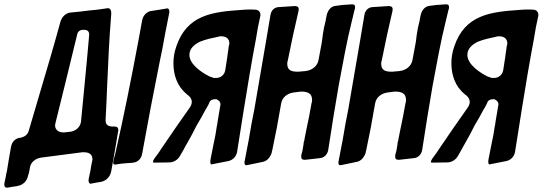

<svg xmlns="http://www.w3.org/2000/svg" viewBox="-41 -771 2513 889"><path d="M432 70H430C452 65 469 47 474 22C485 -40 496 -101 506 -163L507 -166C507 -167 507 -168 507 -168C507 -178 502 -185 492 -185H482C459 -185 448 -194 448 -213V-217C451 -270 453 -320 455 -370C460 -479 464 -585 474 -705V-711C474 -726 467 -733 459 -733C457 -733 454 -733 451 -732C424 -728 396 -724 368 -722C354 -720 340 -719 327 -717L286 -713C264 -711 246 -694 239 -671C208 -557 175 -446 142 -335C126 -279 109 -223 92 -165C87 -148 74 -137 52 -133C30 -131 14 -114 10 -91C4 -56 -3 -19 -9 21C-12 33 -14 43 -15 51L-20 74C-21 78 -21 81 -21 84C-21 92 -17 98 -10 98C-8 98 -5 97 -1 97C4 96 9 95 16 94L29 92C33 92 38 91 44 89C66 85 84 67 89 42L92 33C94 24 96 16 98 3C102 -20 123 -37 148 -41L340 -66H347C374 -66 387 -55 387 -33C387 -30 386 -26 385 -22C382 -9 380 4 378 18C375 30 373 43 370 56C369 59 369 62 369 65C369 73 373 80 379 80C380 80 383 79 386 78ZM257 -158H251C226 -158 214 -174 214 -190C214 -193 215 -197 216 -202C250 -339 284 -477 317 -614C321 -627 330 -633 345 -633H347C364 -633 372 -626 372 -611C370 -584 361 -487 351 -383C345 -323 339 -261 334 -207C330 -182 311 -165 285 -161Z M519 -13C536 -15 553 -16 568 -17L576 -18C597 -20 613 -36 617 -58C642 -198 669 -338 697 -478C707 -524 716 -571 724 -617L742 -708C743 -710 743 -713 743 -718C743 -727 740 -732 733 -732H732C731 -732 731 -732 730 -732L727 -731C702 -727 680 -723 658 -720C638 -717 621 -699 617 -676L600 -583C567 -407 532 -231 492 -56C489 -47 487 -39 485 -30V-31C484 -25 483 -21 483 -18C483 -12 486 -9 491 -9H493C495 -9 496 -9 500 -10Z M933 -29C933 -26 933 -23 933 -21C933 -14 935 -10 937 -10C939 -10 941 -10 944 -11L1020 -26H1019C1038 -31 1053 -46 1057 -69L1089 -271C1106 -377 1124 -484 1144 -590C1149 -625 1156 -659 1163 -691C1164 -695 1165 -698 1165 -702C1165 -713 1158 -725 1143 -726C1133 -727 1123 -727 1113 -727C1101 -727 1089 -726 1076 -725C942 -716 824 -702 775 -555C766 -529 762 -504 762 -478C762 -423 780 -370 824 -335L822 -336C839 -325 847 -312 847 -299C847 -291 844 -282 837 -272C793 -210 751 -149 709 -87C702 -76 686 -52 671 -33H672C668 -28 667 -23 667 -20C667 -19 669 -18 676 -18L743 -19C764 -19 784 -32 794 -52C799 -61 804 -70 809 -78C815 -89 820 -99 825 -107C841 -134 856 -163 870 -191C886 -217 899 -241 910 -262C915 -270 919 -276 922 -283V-282L928 -295C931 -306 941 -312 960 -312C974 -306 980 -298 980 -288C976 -267 972 -240 967 -211C966 -201 964 -191 962 -181C959 -159 955 -136 950 -114V-115ZM970 -601C974 -603 978 -603 983 -603C1007 -603 1021 -591 1021 -570C1021 -567 1020 -563 1019 -559V-562C1014 -523 1008 -484 1002 -446C998 -422 978 -410 960 -410H947L944 -412L929 -417C895 -434 836 -472 836 -517C836 -547 860 -566 885 -578C912 -589 941 -595 970 -601Z M1178 -22C1196 -26 1212 -44 1218 -67L1217 -66L1220 -77C1227 -112 1234 -146 1241 -181L1261 -293V-292C1265 -319 1288 -339 1320 -343L1352 -347C1381 -347 1404 -341 1404 -308C1404 -303 1403 -298 1402 -294V-296C1395 -253 1386 -211 1377 -168C1375 -156 1372 -145 1370 -133C1369 -126 1368 -118 1365 -110C1365 -105 1364 -99 1363 -94C1362 -87 1360 -79 1359 -71L1354 -53C1354 -51 1354 -48 1354 -44C1354 -33 1362 -31 1371 -31C1395 -34 1419 -36 1442 -39C1461 -41 1476 -57 1479 -78C1494 -177 1510 -276 1527 -374C1545 -470 1565 -582 1588 -673L1601 -727C1603 -731 1603 -733 1603 -735C1603 -747 1601 -751 1588 -751L1545 -748C1535 -747 1523 -745 1514 -744C1489 -742 1475 -720 1471 -697L1468 -683C1468 -681 1468 -678 1467 -676C1461 -653 1456 -629 1453 -606C1452 -594 1450 -580 1448 -569L1434 -494C1429 -465 1405 -446 1374 -442L1340 -439C1311 -439 1289 -443 1289 -476C1289 -481 1290 -486 1291 -490V-488C1299 -529 1308 -569 1316 -609L1341 -719C1342 -723 1342 -726 1342 -729C1342 -740 1333 -743 1324 -743L1247 -738C1228 -736 1214 -722 1211 -700L1192 -587C1174 -485 1157 -386 1137 -267C1127 -219 1119 -173 1111 -125L1092 -26C1091 -25 1091 -22 1091 -18C1091 -10 1094 -6 1099 -6C1102 -6 1104 -7 1106 -7Z M1613 -22C1631 -26 1647 -44 1653 -67L1652 -66L1655 -77C1662 -112 1669 -146 1676 -181L1696 -293V-292C1700 -319 1723 -339 1755 -343L1787 -347C1816 -347 1839 -341 1839 -308C1839 -303 1838 -298 1837 -294V-296C1830 -253 1821 -211 1812 -168C1810 -156 1807 -145 1805 -133C1804 -126 1803 -118 1800 -110C1800 -105 1799 -99 1798 -94C1797 -87 1795 -79 1794 -71L1789 -53C1789 -51 1789 -48 1789 -44C1789 -33 1797 -31 1806 -31C1830 -34 1854 -36 1877 -39C1896 -41 1911 -57 1914 -78C1929 -177 1945 -276 1962 -374C1980 -470 2000 -582 2023 -673L2036 -727C2038 -731 2038 -733 2038 -735C2038 -747 2036 -751 2023 -751L1980 -748C1970 -747 1958 -745 1949 -744C1924 -742 1910 -720 1906 -697L1903 -683C1903 -681 1903 -678 1902 -676C1896 -653 1891 -629 1888 -606C1887 -594 1885 -580 1883 -569L1869 -494C1864 -465 1840 -446 1809 -442L1775 -439C1746 -439 1724 -443 1724 -476C1724 -481 1725 -486 1726 -490V-488C1734 -529 1743 -569 1751 -609L1776 -719C1777 -723 1777 -726 1777 -729C1777 -740 1768 -743 1759 -743L1682 -738C1663 -736 1649 -722 1646 -700L1627 -587C1609 -485 1592 -386 1572 -267C1562 -219 1554 -173 1546 -125L1527 -26C1526 -25 1526 -22 1526 -18C1526 -10 1529 -6 1534 -6C1537 -6 1539 -7 1541 -7Z M2220 -29C2220 -26 2220 -23 2220 -21C2220 -14 2222 -10 2224 -10C2226 -10 2228 -10 2231 -11L2307 -26H2306C2325 -31 2340 -46 2344 -69L2376 -271C2393 -377 2411 -484 2431 -590C2436 -625 2443 -659 2450 -691C2451 -695 2452 -698 2452 -702C2452 -713 2445 -725 2430 -726C2420 -727 2410 -727 2400 -727C2388 -727 2376 -726 2363 -725C2229 -716 2111 -702 2062 -555C2053 -529 2049 -504 2049 -478C2049 -423 2067 -370 2111 -335L2109 -336C2126 -325 2134 -312 2134 -299C2134 -291 2131 -282 2124 -272C2080 -210 2038 -149 1996 -87C1989 -76 1973 -52 1958 -33H1959C1955 -28 1954 -23 1954 -20C1954 -19 1956 -18 1963 -18L2030 -19C2051 -19 2071 -32 2081 -52C2086 -61 2091 -70 2096 -78C2102 -89 2107 -99 2112 -107C2128 -134 2143 -163 2157 -191C2173 -217 2186 -241 2197 -262C2202 -270 2206 -276 2209 -283V-282L2215 -295C2218 -306 2228 -312 2247 -312C2261 -306 2267 -298 2267 -288C2263 -267 2259 -240 2254 -211C2253 -201 2251 -191 2249 -181C2246 -159 2242 -136 2237 -114V-115ZM2257 -601C2261 -603 2265 -603 2270 -603C2294 -603 2308 -591 2308 -570C2308 -567 2307 -563 2306 -559V-562C2301 -523 2295 -484 2289 -446C2285 -422 2265 -410 2247 -410H2234L2231 -412L2216 -417C2182 -434 2123 -472 2123 -517C2123 -547 2147 -566 2172 -578C2199 -589 2228 -595 2257 -601Z"/></svg>

Font: Bangerz
Style: Regular
Weight: 400
Designer: vernon adams
Foundry: Vernon Adams
Version: Version 2.10;December 28, 2023;FontCreator 13.0.0.2683 64-bi